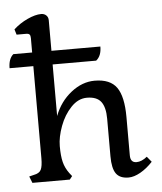

<svg xmlns="http://www.w3.org/2000/svg" viewBox="-55 -755 685 813"><g transform="rotate(-5 287.5 -348.0)"><path d="M390 -83V-243Q390 -292 372 -315.5Q354 -339 312 -339Q275 -339 244.5 -307Q214 -275 197 -229Q180 -183 180 -145Q180 -103 186.5 -77Q193 -51 210 -28L221 -14L210 0H51L40 -28L60 -33Q83 -37 90.5 -51.5Q98 -66 98 -101V-492H-3Q-3 -532 18 -550H98V-611Q98 -622 94 -626.5Q90 -631 80 -631H39L32 -654Q58 -678 91.5 -693.5Q125 -709 150 -709Q163 -709 171.5 -701Q180 -693 180 -680V-550H388Q388 -510 365 -492H180V-273Q203 -333 250.5 -370.5Q298 -408 351 -408Q417 -408 444.5 -369Q472 -330 472 -243V-80Q472 -49 498 -49Q520 -49 543 -68L562 -45Q537 -18 509.5 -2.5Q482 13 459 13Q422 13 406 -9.5Q390 -32 390 -83Z"/></g></svg>

Font: Kurale
Style: Regular
Weight: 400
Designer: Eduardo Rodriguez Tunni
Foundry: Eduardo Rodriguez Tunni
Version: Version 2.000